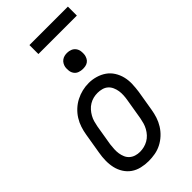

<svg xmlns="http://www.w3.org/2000/svg" viewBox="-280 -981 1059 1059"><g transform="rotate(-45 250.0 -451.0)"><path d="M202 8Q174 8 146.5 1.5Q119 -5 97.5 -20Q76 -35 61.5 -58Q47 -81 41 -107.5Q35 -134 35.5 -162.5Q36 -191 41 -219L61 -339Q65 -364 73 -388.5Q81 -413 95 -435.5Q109 -458 129 -476.5Q149 -495 172.5 -507Q196 -519 221 -525Q246 -531 272 -531Q300 -531 327 -523Q354 -515 375.5 -500Q397 -485 411.5 -462Q426 -439 432.5 -412.5Q439 -386 438 -357.5Q437 -329 433 -301L413 -181Q409 -156 401 -131.5Q393 -107 379 -84.5Q365 -62 345 -43.5Q325 -25 301.5 -13Q278 -1 252.5 3.5Q227 8 202 8ZM204 -62Q220 -62 236.5 -66Q253 -70 268 -78.5Q283 -87 295 -100Q307 -113 315.5 -128.5Q324 -144 328.5 -160Q333 -176 336 -192L356 -312Q359 -329 360 -346.5Q361 -364 358.5 -380.5Q356 -397 349 -412.5Q342 -428 330 -438.5Q318 -449 301.5 -453.5Q285 -458 268 -458Q251 -458 235 -454Q219 -450 204 -441Q189 -432 177.5 -419Q166 -406 157.5 -391Q149 -376 144.5 -360Q140 -344 137 -328L117 -208Q115 -191 114 -173.5Q113 -156 115.5 -139.5Q118 -123 124.5 -108Q131 -93 143 -82.5Q155 -72 171 -67Q187 -62 204 -62ZM305 -608Q290 -608 276 -613Q262 -618 253.5 -629.5Q245 -641 243 -655.5Q241 -670 243 -685Q245 -695 250.5 -705Q256 -715 265 -721.5Q274 -728 284 -730.5Q294 -733 305 -733Q320 -733 333.5 -727.5Q347 -722 355.5 -710.5Q364 -699 366 -684.5Q368 -670 366 -655Q364 -645 359 -635Q354 -625 345 -618.5Q336 -612 325.5 -610Q315 -608 305 -608ZM189 -840V-910H489V-840Z"/></g></svg>

Font: Iosevka Gothic
Style: Italic
Weight: 400
Italic angle: -9°
Monospace: yes
Designer: Belleve Invis
Foundry: Belleve Invis
Version: Version 15.5.1; ttfautohint (v1.8.4)